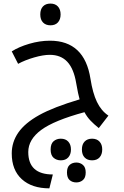

<svg xmlns="http://www.w3.org/2000/svg" viewBox="-20 -720 684 1061"><path d="M525.9 -12.2Q499 -33.7 480 -53.7Q460.9 -73.7 446.8 -100.1Q279.3 -54.7 207.8 -2Q136.2 50.8 136.2 120.1Q136.2 244.1 272 244.1L252.9 320.8Q156.2 320.8 100.6 270.3Q44.9 219.7 44.9 127.9Q44.9 64.9 81.5 12.2Q118.2 -40.5 196.8 -84.2Q275.4 -127.9 419.9 -170.9Q412.1 -197.3 400.9 -261.2Q387.7 -340.3 351.8 -378.7Q315.9 -417 254.9 -417Q219.2 -417 168.9 -402.6Q118.7 -388.2 80.1 -367.2L44.9 -436Q83.5 -460.9 141.6 -478Q199.7 -495.1 255.9 -495.1Q447.3 -495.1 480 -284.2Q492.2 -206.1 515.6 -157Q539.1 -107.9 579.1 -81.1ZM258.8 -580.1Q232.9 -580.1 217.8 -595.7Q202.6 -611.3 202.6 -640.1Q202.6 -668.9 217.5 -684.6Q232.4 -700.2 258.8 -700.2Q285.6 -700.2 300.3 -683.8Q314.9 -667.5 314.9 -640.1Q314.9 -612.8 300.3 -596.4Q285.6 -580.1 258.8 -580.1ZM401.9 288.1Q379.4 288.1 364.7 275.1Q350.1 262.2 350.1 232.9Q350.1 204.6 364.7 191.4Q379.4 178.2 401.9 178.2Q422.9 178.2 438.2 191.4Q453.6 204.6 453.6 232.9Q453.6 262.2 438.2 275.1Q422.9 288.1 401.9 288.1ZM315.9 166Q292.5 166 276.1 151.9Q259.8 137.7 259.8 106Q259.8 74.7 276.1 60.5Q292.5 46.4 315.9 46.4Q342.3 46.4 357.2 62.5Q372.1 78.6 372.1 106Q372.1 133.3 357.4 149.7Q342.8 166 315.9 166ZM488.8 166Q462.9 166 447.8 150.4Q432.6 134.8 432.6 106Q432.6 77.6 447.8 62Q462.9 46.4 488.8 46.4Q515.1 46.4 530 62.5Q544.9 78.6 544.9 106Q544.9 133.3 530.3 149.7Q515.6 166 488.8 166Z"/></svg>

Font: Noto Sans Kufi Arabic
Style: Regular
Weight: 400
Designer: Monotype Design team
Foundry: Monotype Imaging Inc.
Version: Version 1.02